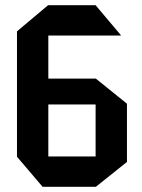

<svg xmlns="http://www.w3.org/2000/svg" viewBox="-20 -715 543 735"><path d="M143 0 45 -115V-116H346V0ZM45 -116V-413L165 -315V-116ZM165 -315 45 -413V-414H346V-315ZM45 -414V-595L164 -695H165V-414ZM346 0V-414H347L466 -318V-95L347 0ZM165 -579V-695H346L443 -580V-579Z"/></svg>

Font: Foldit Medium
Style: Regular
Weight: 500
Version: Version 1.003